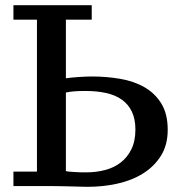

<svg xmlns="http://www.w3.org/2000/svg" viewBox="-20 -720 707 743"><path d="M235 -417Q255 -420 284 -422Q313 -424 336 -424Q392 -424 445 -415Q498 -406 539 -382.5Q580 -359 604.5 -319Q629 -279 629 -218Q629 -159 603 -117.5Q577 -76 534 -49Q491 -22 435 -9.5Q379 3 318 3Q313 3 296.5 2.5Q280 2 259 1.5Q238 1 215.5 0.5Q193 0 176 0H32V-56H123V-644H32V-700H335V-644H235ZM311 -368Q284 -368 266.5 -366.5Q249 -365 235 -362V-58Q241 -56 251.5 -55.5Q262 -55 274 -54Q286 -53 297 -53Q308 -53 314 -53Q352 -53 386.5 -62Q421 -71 447 -91Q473 -111 488.5 -142.5Q504 -174 504 -219Q504 -259 490.5 -287.5Q477 -316 452 -334Q427 -352 391 -360Q355 -368 311 -368Z"/></svg>

Font: PT Serif Caption
Style: Regular
Weight: 400
Designer: A.Korolkova, O.Umpeleva, V.Yefimov
Foundry: ParaType Ltd
Version: Version 1.000W OFL